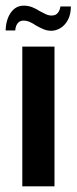

<svg xmlns="http://www.w3.org/2000/svg" viewBox="-42 -660 271 680"><path d="M37 0V-495H151V0ZM140 -551Q125 -551 112 -556.5Q99 -562 85 -570Q75 -577 64 -582Q53 -587 41 -587Q28 -587 20.5 -577.5Q13 -568 12 -552H-22Q-21 -591 -3.5 -615.5Q14 -640 42 -640Q58 -640 72 -634.5Q86 -629 98 -621Q109 -615 119.5 -610Q130 -605 141 -605Q155 -605 162.5 -614Q170 -623 172 -637H209Q209 -609 198.5 -589.5Q188 -570 172 -560.5Q156 -551 140 -551Z"/></svg>

Font: Alumni Sans Thin
Style: Bold
Weight: 700
Version: Version 1.018